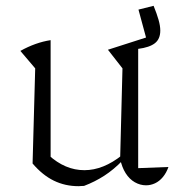

<svg xmlns="http://www.w3.org/2000/svg" viewBox="-20 -632 623 660"><path d="M455 -54 559 -58Q552 -38 540 -23.5Q528 -9 513 -2Q498 5 482 5Q462 5 443.5 -5.5Q425 -16 412 -36.5Q399 -57 393 -86L401 -397L351 -461L482 -503L456 -599L508 -612Q519 -585 525 -564Q531 -543 531 -527Q531 -498 512.5 -483.5Q494 -469 455 -464ZM269 7Q264 7 259 7.5Q254 8 250 8Q204 8 165 -11Q126 -30 92 -70L147 -99Q204 -47 270 -47Q335 -47 400 -99L401 -80Q371 -49 338.5 -28Q306 -7 269 7ZM92 -70 101 -397 50 -457Q102 -486 154 -494V-84Z"/></svg>

Font: Piazzolla Thin ExtraLight
Style: Regular
Weight: 250
Version: Version 2.005